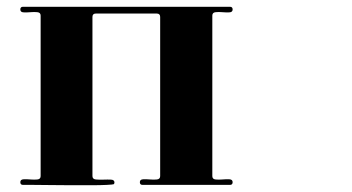

<svg xmlns="http://www.w3.org/2000/svg" viewBox="-20 -553 1040 567"><path d="M253 -33Q253 -24 263 -23Q273 -22 285.5 -22.5Q298 -23 308 -22.5Q318 -22 318 -14Q318 -11 316 -9Q314 -8 295.5 -7Q277 -6 250 -6Q223 -6 191 -6Q159 -6 130 -6.5Q101 -7 78.5 -7Q56 -7 48 -7Q40 -7 40 -15Q40 -23 49.5 -23.5Q59 -24 70 -23Q81 -22 90.5 -23Q100 -24 100 -33V-507Q100 -516 90.5 -517Q81 -518 70 -517Q59 -516 49.5 -516.5Q40 -517 40 -525Q40 -533 48 -533H659Q667 -533 667 -525Q667 -517 657.5 -516.5Q648 -516 637 -517Q626 -518 616.5 -517Q607 -516 607 -507V-33Q607 -24 616.5 -23Q626 -22 637 -23Q648 -24 657.5 -23.5Q667 -23 667 -15Q667 -7 659 -7H401Q393 -7 393 -15Q393 -23 402.5 -23.5Q412 -24 423 -23Q434 -22 443.5 -23Q453 -24 453 -33V-503Q453 -513 443 -513H263Q253 -513 253 -503Z"/></svg>

Font: SoukouMincho
Style: Regular
Weight: 400
Designer: Dr. Ken Lunde (project architect, glyph set definition & overall production); Masataka HATTORI  (production & ideograph 
Foundry: Adobe Systems Incorporated
Version: Version 1.00